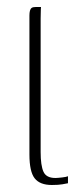

<svg xmlns="http://www.w3.org/2000/svg" viewBox="-20 -525 225 548"><path d="M128 3Q94 3 79 -16Q64 -35 64 -84V-481Q64 -489 65.5 -494.5Q67 -500 70.5 -502.5Q74 -505 82 -505H97Q97 -505 96.5 -496.5Q96 -488 96 -472V-91Q96 -53 104 -35Q112 -17 138 -17Q144 -17 157 -18.5Q170 -20 174 -22V-2Q169 -1 158 1Q147 3 128 3Z"/></svg>

Font: Genos Thin ExtraLight
Style: Regular
Weight: 250
Version: Version 1.010